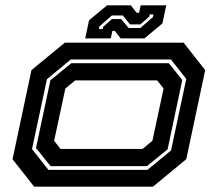

<svg xmlns="http://www.w3.org/2000/svg" viewBox="-20 -700 816 720"><path d="M108 0 27 -103 98 -437 223 -540H668.5L749.5 -437L678.5 -103L553.5 0ZM161.5 -63H533L621.5 -136L678.5 -404L621 -477H245.5L156 -403L100 -141ZM169.5 -77 115 -145 169 -399 247.5 -463H613L663.5 -400L608.5 -140L531 -77ZM207 -141.5H514.5L551.5 -172L593.5 -368L569.5 -398.5H262L225 -368L183 -172ZM299.5 -556 314 -624 381.5 -680H470.5L492.5 -652H501.5L507.5 -680H603.5L589 -612L521.5 -556H432.5L410.5 -584H401.5L395.5 -556ZM351 -591H365L366.5 -599L399.5 -628.5H434.5L462.5 -595H506.5L553.5 -636L555.5 -646H541.5L540 -638L506.5 -608.5H467.5L440.5 -642H399.5L353 -601Z"/></svg>

Font: Tourney Expanded Regular
Style: Bold Italic
Weight: 700
Width: 7
Italic angle: -12°
Designer: Tyler Finck
Foundry: Etcetera Type Co
Version: Version 1.010; ttfautohint (v1.8.3)